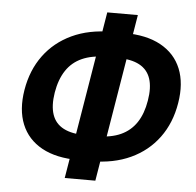

<svg xmlns="http://www.w3.org/2000/svg" viewBox="-56 -828 946 926"><g transform="rotate(5 417.5 -364.5)"><path d="M349.1 -49.1Q242.1 -49.1 172.2 -87.4Q102.4 -125.8 73.6 -196.4Q44.9 -267 60.8 -363.5Q76.9 -460.3 128.9 -530.9Q180.9 -601.5 263.4 -640.1Q346 -678.7 453.2 -678.7H516.7Q624.2 -678.7 693.8 -640.2Q763.4 -601.8 792.1 -531.3Q820.7 -460.8 804.8 -364.7Q788.9 -267.2 736.7 -196.4Q684.5 -125.6 602 -87.3Q519.4 -49.1 412.6 -49.1ZM373.3 -171.4H428.9Q496.4 -171.4 543.5 -192.8Q590.6 -214.2 619.1 -256.9Q647.6 -299.7 658 -363.5Q668.9 -427.6 654.7 -470.5Q640.5 -513.4 600.4 -534.9Q560.2 -556.4 492.6 -556.4H436.9Q370.4 -556.4 322.9 -535.2Q275.5 -514.1 246.9 -471.2Q218.2 -428.3 207.3 -363.3Q196.9 -298.8 211.6 -256Q226.2 -213.3 266.6 -192.4Q307 -171.4 373.3 -171.4ZM291.2 43 426 -770.5H574.1L439.4 43Z"/></g></svg>

Font: Inter
Style: Italic
Weight: 400
Italic angle: -9.3988°
Designer: Rasmus Andersson
Foundry: rsms
Version: Version 4.001;git-66647c0bb